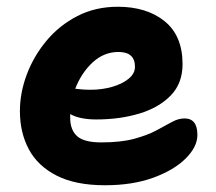

<svg xmlns="http://www.w3.org/2000/svg" viewBox="-20 -539 640 569"><path d="M291 10Q204 10 148 -18.5Q92 -47 65.5 -96.5Q39 -146 39 -210Q39 -264 59.5 -318.5Q80 -373 118 -418.5Q156 -464 209.5 -491.5Q263 -519 329 -519Q415 -519 468 -476Q521 -433 521 -349Q521 -292 486 -256Q451 -220 393 -202.5Q335 -185 265 -185Q241 -185 221.5 -189Q202 -193 188 -201Q188 -195 188 -190Q188 -154 208.5 -135.5Q229 -117 280 -117Q338 -117 377 -127.5Q416 -138 442.5 -152Q469 -166 488.5 -177Q508 -188 527 -188Q565 -188 565 -139Q565 -104 530.5 -69.5Q496 -35 434.5 -12.5Q373 10 291 10ZM331 -385Q288 -385 254.5 -354Q221 -323 203 -276Q212 -275 223 -274Q234 -273 249 -273Q282 -273 312 -281.5Q342 -290 361 -305.5Q380 -321 380 -341Q380 -385 331 -385Z"/></svg>

Font: Shantell Sans Normal
Style: Bold
Weight: 700
Designer: Stephen Nixon, Anya Danilova, Shantell Martin
Foundry: Arrow Type
Version: Version 1.009;[a7da0bfa3]